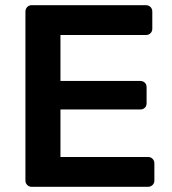

<svg xmlns="http://www.w3.org/2000/svg" viewBox="-20 -720 662 740"><path d="M102 0Q92 0 85 -7Q78 -14 78 -24V-675Q78 -686 85 -693Q92 -700 102 -700H542Q553 -700 560 -693Q567 -686 567 -675V-609Q567 -599 560 -592Q553 -585 542 -585H213V-408H520Q531 -408 538 -401.5Q545 -395 545 -384V-322Q545 -311 538 -304.5Q531 -298 520 -298H213V-115H550Q561 -115 568 -108Q575 -101 575 -90V-24Q575 -14 568 -7Q561 0 550 0Z"/></svg>

Font: Rubik Light Medium
Style: Regular
Weight: 500
Version: Version 2.104